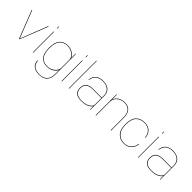

<svg xmlns="http://www.w3.org/2000/svg" viewBox="251 -2204 3852 3852"><g transform="rotate(45 2177.0 -278.0)"><path d="M273 0H288.5L521 -591.5H508.5L282 -13H280.5L54 -591.5H41.5Z M660.5 0H671.5V-591.5H660.5ZM660.5 -736.5V-683.5H671.5V-736.5Z M1065.5 229Q1133.5 229 1185.2 205.5Q1237 182 1266.8 128.2Q1296.5 74.5 1296.5 -12.5V-590H1285.5V-445.5V-13.5Q1285.5 108.5 1226 163.8Q1166.5 219 1065.5 219Q1004.5 219 957.8 200.2Q911 181.5 884.8 144.8Q858.5 108 853 44.5H840.5Q845.5 141.5 905.2 185.2Q965 229 1065.5 229ZM1058.5 4Q1160 4 1224.8 -48.5Q1289.5 -101 1289.5 -150.5L1285.5 -181Q1285.5 -118 1219.8 -62.5Q1154 -7 1058.5 -7Q961.5 -7 899.2 -72.8Q837 -138.5 837 -296Q837 -454 899.2 -519.8Q961.5 -585.5 1058.5 -585.5Q1154 -585.5 1219.8 -530.5Q1285.5 -475.5 1285.5 -412L1288.5 -442Q1288.5 -489.5 1224.2 -543Q1160 -596.5 1058.5 -596.5Q954.5 -596.5 890 -527.5Q825.5 -458.5 825.5 -296Q825.5 -134 890 -65Q954.5 4 1058.5 4Z M1475.5 0H1486.5V-591.5H1475.5ZM1475.5 -736.5V-683.5H1486.5V-736.5Z M1680.5 0H1691.5V-785H1680.5Z M2039 4Q2100 4 2143.8 -7Q2187.5 -18 2216.8 -35Q2246 -52 2262.5 -69.8Q2279 -87.5 2283.5 -101.5V0H2294V-387.5Q2294 -459.5 2266 -505.2Q2238 -551 2186.8 -573.2Q2135.5 -595.5 2065 -595.5Q2017 -595.5 1977.8 -584.2Q1938.5 -573 1909.2 -549.8Q1880 -526.5 1861.8 -490.5Q1843.5 -454.5 1838 -404H1849.5Q1857.5 -466 1885.2 -506Q1913 -546 1958.5 -565.2Q2004 -584.5 2065 -584.5Q2131.5 -584.5 2180.2 -563Q2229 -541.5 2256 -497.5Q2283 -453.5 2283 -386.5V-337H2033.5Q1994 -337 1957.8 -329.5Q1921.5 -322 1893.2 -303.5Q1865 -285 1848.5 -252.2Q1832 -219.5 1832 -168Q1832 -116 1848.5 -82.2Q1865 -48.5 1893.8 -29.5Q1922.5 -10.5 1959.8 -3.2Q1997 4 2039 4ZM2039.5 -7Q2001 -7 1965.8 -14Q1930.5 -21 1903 -38.8Q1875.5 -56.5 1859.8 -87.8Q1844 -119 1844 -168Q1844 -216 1860.2 -247Q1876.5 -278 1904 -295Q1931.5 -312 1965.5 -319Q1999.5 -326 2035 -326H2283V-123.5Q2274 -97 2244.8 -69.8Q2215.5 -42.5 2164.5 -24.8Q2113.5 -7 2039.5 -7Z M2444 0H2455V-435.5V-590H2444ZM2870.5 0H2881.5V-357.5Q2881.5 -477.5 2830.2 -537.5Q2779 -597.5 2675.5 -597.5Q2579 -597.5 2514.8 -543Q2450.5 -488.5 2450.5 -413.5L2455 -389Q2455 -474 2518.5 -530.2Q2582 -586.5 2675 -586.5Q2771 -586.5 2820.8 -530Q2870.5 -473.5 2870.5 -358.5Z M3242.5 4Q3353 4 3411.8 -63.2Q3470.5 -130.5 3470.5 -205.5H3459Q3459 -136 3402.8 -71.5Q3346.5 -7 3242.5 -7Q3135.5 -7 3069.5 -80.2Q3003.5 -153.5 3003.5 -295.5Q3003.5 -446 3068.5 -515.2Q3133.5 -584.5 3242.5 -584.5Q3347 -584.5 3403 -524Q3459 -463.5 3459 -385H3470.5Q3470.5 -469 3412 -532.2Q3353.5 -595.5 3242.5 -595.5Q3128.5 -595.5 3060.2 -524.2Q2992 -453 2992 -295.5Q2992 -146.5 3060.2 -71.2Q3128.5 4 3242.5 4Z M3642 0H3653V-591.5H3642ZM3642 -736.5V-683.5H3653V-736.5Z M4020.5 4Q4081.5 4 4125.2 -7Q4169 -18 4198.2 -35Q4227.5 -52 4244 -69.8Q4260.5 -87.5 4265 -101.5V0H4275.5V-387.5Q4275.5 -459.5 4247.5 -505.2Q4219.5 -551 4168.2 -573.2Q4117 -595.5 4046.5 -595.5Q3998.5 -595.5 3959.2 -584.2Q3920 -573 3890.8 -549.8Q3861.5 -526.5 3843.2 -490.5Q3825 -454.5 3819.5 -404H3831Q3839 -466 3866.8 -506Q3894.5 -546 3940 -565.2Q3985.5 -584.5 4046.5 -584.5Q4113 -584.5 4161.8 -563Q4210.5 -541.5 4237.5 -497.5Q4264.5 -453.5 4264.5 -386.5V-337H4015Q3975.5 -337 3939.2 -329.5Q3903 -322 3874.8 -303.5Q3846.5 -285 3830 -252.2Q3813.5 -219.5 3813.5 -168Q3813.5 -116 3830 -82.2Q3846.5 -48.5 3875.2 -29.5Q3904 -10.5 3941.2 -3.2Q3978.5 4 4020.5 4ZM4021 -7Q3982.5 -7 3947.2 -14Q3912 -21 3884.5 -38.8Q3857 -56.5 3841.2 -87.8Q3825.5 -119 3825.5 -168Q3825.5 -216 3841.8 -247Q3858 -278 3885.5 -295Q3913 -312 3947 -319Q3981 -326 4016.5 -326H4264.5V-123.5Q4255.5 -97 4226.2 -69.8Q4197 -42.5 4146 -24.8Q4095 -7 4021 -7Z"/></g></svg>

Font: Anybody SemiExpanded Thin
Style: Regular
Weight: 250
Width: 6
Version: Version 1.113;gftools[0.9.25]